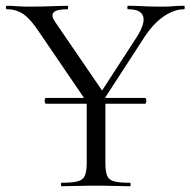

<svg xmlns="http://www.w3.org/2000/svg" viewBox="-24 -645 659 665"><path d="M135.2 -285.8Q132.2 -285.8 131.2 -290.8Q130.2 -295.8 131.2 -300.8Q132.2 -305.8 135.2 -305.8H478.4Q481.4 -305.8 482.3 -300.8Q483.2 -295.8 482.3 -290.8Q481.4 -285.8 478.4 -285.8ZM301.2 -287.6 450.6 -518.2Q479.6 -564.6 471.7 -588.8Q463.8 -613 419.2 -613Q417 -613 417 -619Q417 -625 419.2 -625Q446.4 -625 471.2 -623.5Q496 -622 535.8 -622Q560.8 -622 576.3 -623.5Q591.8 -625 613.8 -625Q615.8 -625 615.8 -619Q615.8 -613 613.8 -613Q589.8 -613 565 -601.1Q540.2 -589.2 517.4 -567.2Q494.6 -545.2 474.6 -514L318.2 -273ZM290.4 -271.6 110.4 -535.6Q81.6 -579.2 56.9 -596.1Q32.2 -613 -0.6 -613Q-3.6 -613 -3.6 -619Q-3.6 -625 -0.6 -625Q16 -625 34.8 -623.5Q53.6 -622 70.2 -622Q97.4 -622 122.6 -622.5Q147.8 -623 170.3 -624Q192.8 -625 210 -625Q212 -625 212 -619Q212 -613 210 -613Q171.4 -613 161.5 -601.8Q151.6 -590.6 168 -567.6L339.2 -317.4ZM276.4 -310 341 -319V-81Q341 -52 346.8 -37Q352.6 -22 370.8 -17Q389 -12 425.6 -12Q428.6 -12 428.6 -6Q428.6 0 425.6 0Q402 0 372.5 -1Q343 -2 308.2 -2Q274.6 -2 244 -1Q213.4 0 189.8 0Q187 0 187 -6Q187 -12 189.8 -12Q226.4 -12 245.1 -17Q263.8 -22 270.1 -37Q276.4 -52 276.4 -81Z"/></svg>

Font: Cormorant Garamond Light
Style: Regular
Weight: 300
Designer: Christian Thalmann (Catharsis Fonts)
Foundry: Catharsis Fonts
Version: Version 4.001